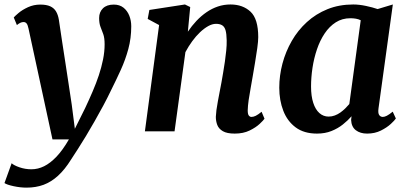

<svg xmlns="http://www.w3.org/2000/svg" viewBox="-55 -587 1815 858"><path d="M72.5 -459Q69 -476 63.8 -482.2Q58.5 -488.5 50.5 -488.5Q43 -488.5 36 -485.2Q29 -482 20.5 -475L6.5 -509Q11.5 -515 28 -529Q44.5 -543 70 -554.8Q95.5 -566.5 125 -566.5Q152.5 -566.5 169.5 -558.8Q186.5 -551 195.5 -535.8Q204.5 -520.5 208 -499Q215 -451.5 222.2 -404Q229.5 -356.5 236.8 -309.2Q244 -262 251.2 -214.8Q258.5 -167.5 265.5 -120L279.5 -11.5L325.5 -104Q343.5 -142 359.2 -178.8Q375 -215.5 386.8 -251Q398.5 -286.5 405.5 -321.2Q412.5 -356 412.5 -389Q412.5 -417.5 406.5 -434.2Q400.5 -451 394.2 -466.8Q388 -482.5 388 -506.5Q388 -533 405 -549.8Q422 -566.5 453.5 -566.5Q479.5 -566.5 496.8 -552.8Q514 -539 522.8 -517Q531.5 -495 531.5 -469.5Q531.5 -416.5 518.5 -368.2Q505.5 -320 484.5 -274Q463.5 -228 440 -181Q425 -149.5 406.5 -115Q388 -80.5 368 -45.5Q348 -10.5 328.8 21.5Q309.5 53.5 292.2 80.2Q275 107 262.5 126Q234.5 171 204.2 198.5Q174 226 139.8 238.8Q105.5 251.5 63.5 251.5Q36 251.5 5.8 245Q-24.5 238.5 -35 231L-3 142.5Q7 152 32.5 160.8Q58 169.5 85.5 169.5Q114.5 169.5 142.2 155.8Q170 142 197.8 112.8Q225.5 83.5 253 36H179.5Z M784.5 -445.5Q802 -471.5 823 -493.8Q844 -516 868 -532.5Q892 -549 918.8 -558Q945.5 -567 975 -567Q1030 -567 1064.5 -534.8Q1099 -502.5 1099 -421Q1099 -403.5 1094.8 -372.5Q1090.5 -341.5 1084.8 -307.8Q1079 -274 1074.5 -247Q1070.5 -222 1065.2 -194Q1060 -166 1056.2 -140Q1052.5 -114 1052 -94Q1052 -76.5 1057 -70.5Q1062 -64.5 1068.5 -64.5Q1077.5 -64.5 1087.8 -69.5Q1098 -74.5 1114 -87.5L1127 -56.5Q1122.5 -49.5 1105.5 -33.5Q1088.5 -17.5 1060.5 -3.8Q1032.5 10 994 10Q959 10 940.8 -0.8Q922.5 -11.5 916 -28.5Q909.5 -45.5 909.5 -65Q910 -77.5 912.2 -95.2Q914.5 -113 918.5 -133.8Q922.5 -154.5 926.5 -176.2Q930.5 -198 934.5 -218Q938 -238.5 942.2 -262.5Q946.5 -286.5 950 -311.8Q953.5 -337 956 -361.2Q958.5 -385.5 958 -407Q957.5 -436.5 952.8 -452.2Q948 -468 937.5 -474.2Q927 -480.5 910.5 -480.5Q893.5 -480.5 875.2 -470.2Q857 -460 838.8 -442.8Q820.5 -425.5 803.8 -402.5Q787 -379.5 773.5 -354L725 0H592.5L656 -475L605 -502.5L612.5 -542.5L771.5 -567L795 -555.5Z M1636.5 -103Q1633.5 -81.5 1639.5 -73Q1645.5 -64.5 1655.5 -64.5Q1663.5 -64.5 1673.8 -69.8Q1684 -75 1700 -88L1714 -57.5Q1709 -49.5 1691.5 -33.2Q1674 -17 1647 -3.5Q1620 10 1585.5 10Q1555 10 1535.2 -5Q1515.5 -20 1514 -51L1516 -67.5Q1499.5 -48.5 1477.2 -30.8Q1455 -13 1426.2 -1.5Q1397.5 10 1361.5 10Q1303.5 10 1266.2 -17.8Q1229 -45.5 1211 -92Q1193 -138.5 1193 -195Q1193 -249 1207.2 -302.8Q1221.5 -356.5 1248.8 -404Q1276 -451.5 1316.2 -488.2Q1356.5 -525 1408.5 -546Q1460.5 -567 1523.5 -567Q1550 -567 1580.5 -560.5Q1611 -554 1632.5 -546.5L1700.5 -567ZM1557 -496.5Q1547 -501.5 1535.2 -503.5Q1523.5 -505.5 1511 -505.5Q1474 -505.5 1445.5 -487.2Q1417 -469 1396 -437.8Q1375 -406.5 1361.5 -366.8Q1348 -327 1341.5 -284.2Q1335 -241.5 1335 -200.5Q1335 -157.5 1344.8 -127.5Q1354.5 -97.5 1372.2 -81.8Q1390 -66 1413.5 -66Q1428 -66 1441.2 -71Q1454.5 -76 1466 -84.2Q1477.5 -92.5 1487.5 -102.2Q1497.5 -112 1506 -122Z"/></svg>

Font: Merriweather 20pt
Style: Bold Italic
Weight: 700
Italic angle: -7.8°
Version: Version 2.101